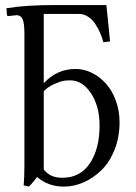

<svg xmlns="http://www.w3.org/2000/svg" viewBox="-20 -708 523 741"><path d="M148.9 -53.7Q163.6 -36.1 180.4 -29.1Q197.3 -22 221.2 -22Q290 -22 327.1 -78.1Q364.3 -134.3 364.3 -223.1Q364.3 -298.3 331.1 -348.1Q297.9 -397.9 251 -397.9Q240.2 -397.9 228 -396.5Q215.8 -395 191.2 -384.5Q166.5 -374 148.9 -356ZM190.4 -688.5H390.6L404.8 -548.3L378.9 -544.9Q374 -564 366.2 -581.8Q358.4 -599.6 346.9 -616.7Q335.4 -633.8 319.1 -644Q302.7 -654.3 284.2 -654.3H148.9V-386.7Q199.7 -441.9 271.5 -441.9Q304.2 -441.9 334.7 -426.8Q365.2 -411.6 388.9 -385.3Q412.6 -358.9 427 -319.8Q441.4 -280.8 441.4 -236.3Q441.4 -178.7 422.4 -130.6Q403.3 -82.5 372.3 -52Q341.3 -21.5 303.5 -4.6Q265.6 12.2 226.6 12.2Q166 12.2 123 -24.9Q112.3 -9.3 91.8 12.2L71.3 7.3Q74.2 -21 74.2 -71.3V-578.1Q74.2 -619.1 67.1 -634.3Q60.1 -649.4 44.4 -649.4L12.2 -646Q7.8 -645.5 6.8 -650.9L4.9 -676.3Q80.6 -688.5 190.4 -688.5Z"/></svg>

Font: Libertinage
Style: l
Weight: 400
Designer: OSP
Foundry: OSP
Version: Version 1.0; 2008; OFL relea